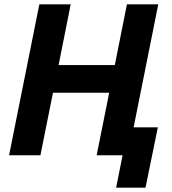

<svg xmlns="http://www.w3.org/2000/svg" viewBox="-20 -718 797 888"><path d="M517 150H653L710 -129H598L712 -698H567L511 -417H251L307 -698H162L22 0H167L225 -289H485L427 0H547Z"/></svg>

Font: Braiins Sans
Style: Bold Italic
Weight: 700
Italic angle: -11.31°
Designer: Mike Abbink, Paul van der Laan, Pieter van Rosmalen, Jiri Chlebus, Lubos Buracinsky
Foundry: Bold Monday, Sudetype
Version: Version 1.000;hotconv 1.0.109;makeotfexe 2.5.65596